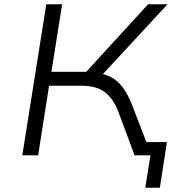

<svg xmlns="http://www.w3.org/2000/svg" viewBox="-20 -725 802 896"><path d="M658 151 682 0H634L643 -62H759L726 151ZM84 0 196 -705H270L220 -390H400L367 -373L671 -705H762L444 -362L422 -386Q467 -382 498.5 -365Q530 -348 552.5 -317.5Q575 -287 593 -244L687 0H608L531 -207Q507 -267 468 -296Q429 -325 360 -325H209L158 0Z"/></svg>

Font: Nunito Sans 7pt SemiExpanded Light
Style: Italic
Weight: 300
Width: 6
Italic angle: -9°
Designer: Vernon Adams
Foundry: Vernon Adams
Version: Version 3.101;gftools[0.9.27]